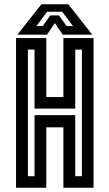

<svg xmlns="http://www.w3.org/2000/svg" viewBox="-20 -878 512 898"><path d="M55 0V-700H196.5V-424H276.5V-700H417.5V0H276.5V-282.5H196.5V0ZM110.5 -54H141.5V-339.5H332V-54H363V-646H332V-370H141.5V-646H110.5ZM173.5 -858H299.5L411.5 -716H273L236.5 -770L200 -716H61.5ZM200.5 -823 150 -756H180L215.5 -806H255.5L291.5 -756H321.5L271 -823Z"/></svg>

Font: Tourney Condensed SemiBold
Style: Regular
Weight: 600
Width: 3
Designer: Tyler Finck
Foundry: Etcetera Type Co
Version: Version 1.010; ttfautohint (v1.8.3)